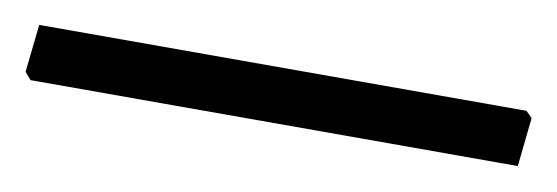

<svg xmlns="http://www.w3.org/2000/svg" viewBox="-39 24 528 182"><g transform="rotate(10 225.0 114.5)"><path d="M459 88 465 94 460 141H-9L-15 134L-10 88Z"/></g></svg>

Font: Alegreya Sans SC
Style: Regular
Weight: 400
Designer: Juan Pablo del Peral
Foundry: Huerta Tipografica
Version: Version 2.007